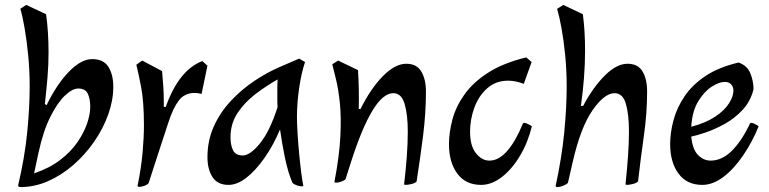

<svg xmlns="http://www.w3.org/2000/svg" viewBox="-20 -732 3138 783"><path d="M63 31Q54 31 54 24Q81 -91 91 -192.5Q101 -294 101 -379Q101 -445 95 -506Q89 -567 80.5 -616.5Q72 -666 63 -696L87 -712L168 -674Q173 -638 175.5 -598.5Q178 -559 178 -518Q178 -467 173.5 -414Q169 -361 163 -308L170 -303Q211 -388 261 -439.5Q311 -491 356 -491Q402 -491 422 -459.5Q442 -428 442 -378Q442 -323 421.5 -265.5Q401 -208 364.5 -155Q328 -102 280 -60Q232 -18 176.5 6.5Q121 31 63 31ZM119 -25Q181 -46 224.5 -79Q268 -112 295 -151Q322 -190 335 -228Q348 -266 348 -296Q348 -329 338 -350Q328 -371 299 -371Q275 -371 244.5 -342Q214 -313 185 -255Q156 -197 137 -109Z M549 30Q541 30 541 26Q556 -48 561.5 -110Q567 -172 567 -222Q567 -317 555.5 -377Q544 -437 536 -468L560 -485L641 -442Q644 -411 646 -379.5Q648 -348 648 -315V-296H656Q709 -446 805 -483L826 -464L802 -349Q795 -351 787.5 -352Q780 -353 774 -353Q733 -353 709.5 -322.5Q686 -292 667 -233.5Q648 -175 620 -90L586 15Q580 22 568 26Q556 30 549 30Z M1210 28Q1203 28 1191 24Q1179 20 1173 14Q1155 -27 1142.5 -86.5Q1130 -146 1122 -204Q1094 -138 1058 -87Q1022 -36 984.5 -7Q947 22 912 22Q867 22 846.5 -10Q826 -42 826 -91Q826 -159 852 -216.5Q878 -274 921.5 -320.5Q965 -367 1016.5 -401.5Q1068 -436 1119 -458L1200 -493L1224 -479Q1209 -435 1200 -373Q1191 -311 1191 -255Q1191 -228 1193.5 -188Q1196 -148 1200 -105.5Q1204 -63 1208.5 -27.5Q1213 8 1217 25Q1217 28 1210 28ZM970 -98Q1000 -98 1040 -147Q1080 -196 1112 -295Q1111 -306 1111 -315.5Q1111 -325 1111 -333Q1111 -358 1111 -376Q1111 -394 1112 -408Q1066 -382 1022 -348.5Q978 -315 949 -271.5Q920 -228 920 -172Q920 -140 930.5 -119Q941 -98 970 -98Z M1635 22Q1628 22 1628 19Q1635 -39 1639 -94Q1643 -149 1643 -195Q1643 -265 1630 -308.5Q1617 -352 1584 -352Q1542 -352 1499 -281Q1456 -210 1412 -73L1389 -1Q1383 5 1370.5 9Q1358 13 1351 13Q1344 13 1344 9Q1364 -96 1368 -175Q1372 -254 1366 -311.5Q1360 -369 1350.5 -407.5Q1341 -446 1335 -470L1359 -485L1440 -446Q1445 -366 1443 -288L1450 -287Q1491 -370 1541 -421Q1591 -472 1637 -472Q1679 -472 1698 -440.5Q1717 -409 1717 -359Q1717 -271 1705.5 -179.5Q1694 -88 1679 8Q1673 15 1658 18.5Q1643 22 1635 22Z M1942 22Q1879 22 1845 -24Q1811 -70 1811 -144Q1811 -192 1825 -244.5Q1839 -297 1874 -346.5Q1909 -396 1970.5 -435.5Q2032 -475 2126 -498L2148 -479L2116 -390Q2083 -403 2052 -403Q2002 -403 1967 -372Q1932 -341 1914.5 -293Q1897 -245 1897 -195Q1897 -137 1921 -107Q1945 -77 1976 -77Q2014 -77 2048.5 -116.5Q2083 -156 2111 -225Q2113 -231 2118 -231Q2123 -231 2132.5 -226.5Q2142 -222 2149 -217Q2133 -151 2100.5 -96.5Q2068 -42 2026.5 -10Q1985 22 1942 22Z M2255 31Q2246 31 2246 26Q2271 -89 2281 -191.5Q2291 -294 2291 -379Q2291 -445 2285 -506Q2279 -567 2270 -616.5Q2261 -666 2252 -696L2277 -712L2357 -674Q2366 -605 2366 -526Q2366 -471 2361.5 -413.5Q2357 -356 2349 -300H2358Q2399 -377 2447 -424.5Q2495 -472 2539 -472Q2582 -472 2600.5 -440.5Q2619 -409 2619 -359Q2619 -271 2606 -179.5Q2593 -88 2582 8Q2575 15 2560 18.5Q2545 22 2538 22Q2531 22 2531 19Q2537 -39 2541 -94Q2545 -149 2545 -195Q2545 -265 2532.5 -308.5Q2520 -352 2486 -352Q2445 -352 2396.5 -282.5Q2348 -213 2316 -73L2296 14Q2289 21 2275.5 26Q2262 31 2255 31Z M2844 22Q2781 22 2747 -24Q2713 -70 2713 -144Q2713 -191 2726.5 -241.5Q2740 -292 2771.5 -339Q2803 -386 2857 -422Q2911 -458 2992 -477Q3027 -465 3040 -433Q3053 -401 3053 -368Q3041 -319 3008.5 -284Q2976 -249 2935 -226.5Q2894 -204 2857 -191.5Q2820 -179 2799 -175Q2804 -123 2826.5 -100Q2849 -77 2878 -77Q2924 -77 2964 -116.5Q3004 -156 3037 -225Q3039 -231 3044 -231Q3049 -231 3058 -226.5Q3067 -222 3074 -217Q3047 -151 3009.5 -96.5Q2972 -42 2929.5 -10Q2887 22 2844 22ZM2799 -215Q2859 -231 2897 -256.5Q2935 -282 2953 -310.5Q2971 -339 2971 -363Q2971 -377 2962 -387.5Q2953 -398 2936 -398Q2913 -398 2882.5 -378.5Q2852 -359 2827.5 -319Q2803 -279 2799 -215Z"/></svg>

Font: Julee
Style: Regular
Weight: 400
Designer: Julian Tunni
Foundry: Julian Tunni
Version: Version 1.002; ttfautohint (v1.8.4.7-5d5b);gftools[0.9.23]